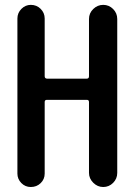

<svg xmlns="http://www.w3.org/2000/svg" viewBox="-20 -750 540 770"><path d="M103.5 0Q81.1 0 65.4 -16.1Q49.8 -32.2 49.8 -53.7V-675.8Q49.8 -698.2 65.9 -714.4Q82 -730.5 103.5 -730.5Q127 -730.5 143.1 -714.4Q159.2 -698.2 159.2 -675.8V-444.3Q159.2 -435.5 168 -434.6H328.1Q336.9 -434.6 336.9 -444.3V-673.8Q336.9 -697.3 354 -713.9Q371.1 -730.5 394 -730.5Q417 -730.5 433.6 -713.9Q450.2 -697.3 450.2 -673.8V-56.6Q450.2 -33.2 433.6 -16.6Q417 0 394 0Q371.1 0 354 -17.1Q336.9 -34.2 336.9 -56.6V-340.8Q336.9 -349.6 328.1 -349.6H168Q159.2 -349.6 159.2 -340.8V-53.7Q159.2 -31.2 143.1 -15.6Q127 0 103.5 0Z"/></svg>

Font: Rounded Mgen+ 1mn medium
Style: Regular
Weight: 500
Designer: [Source Han Sans]
Ryoko NISHIZUKA  (kana & ideographs); Paul D. Hunt (Latin, Greek & Cyrillic); Wenlong ZHANG  (bopomofo
Version: Version 1.059.20150602